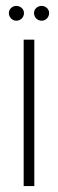

<svg xmlns="http://www.w3.org/2000/svg" viewBox="-20 -629 196 649"><path d="M60 0V-495H96V0ZM35 -559Q25 -559 17.5 -566.5Q10 -574 10 -585Q10 -595 17.5 -602Q25 -609 35 -609Q46 -609 53.5 -602Q61 -595 61 -585Q61 -574 53.5 -566.5Q46 -559 35 -559ZM121 -559Q110 -559 102.5 -566.5Q95 -574 95 -585Q95 -595 102.5 -602Q110 -609 121 -609Q131 -609 138.5 -602Q146 -595 146 -585Q146 -574 138.5 -566.5Q131 -559 121 -559Z"/></svg>

Font: Alumni Sans Thin ExtraLight
Style: Regular
Weight: 250
Version: Version 1.018